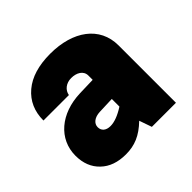

<svg xmlns="http://www.w3.org/2000/svg" viewBox="-142 -713 870 870"><g transform="rotate(-45 293.0 -277.5)"><path d="M527.8 -367.7C527.8 -488.3 427.2 -560.1 282.2 -560.1C207.5 -560.1 149.4 -542.5 108.4 -507.8C66.9 -472.7 46.4 -425.8 46.4 -367.7H209.5C213.9 -395 238.3 -415 271.5 -415C304.7 -415 334.5 -399.4 334.5 -367.7V-340.3L251.5 -337.9C123.5 -334 36.1 -258.3 36.1 -152.3C36.1 -104 51.3 -65.9 81.1 -37.6C110.8 -8.8 151.4 5.4 202.6 5.4C258.8 5.4 303.2 -12.7 352.5 -60.1L373.5 0H527.8ZM198.7 -172.4C198.7 -196.3 220.7 -213.4 254.4 -214.8L334.5 -217.8V-168.9C298.8 -146 268.6 -134.8 243.7 -134.8C215.8 -134.8 198.7 -148.9 198.7 -172.4Z"/></g></svg>

Font: Estedad Black
Style: Regular
Weight: 900
Designer: Amin Abedi
Version: Version 7.3